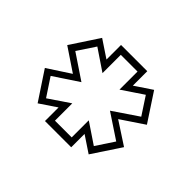

<svg xmlns="http://www.w3.org/2000/svg" viewBox="-81 -888 564 564"><g transform="rotate(45 201.0 -606.0)"><path d="M147 -448V-504.5L95 -469.5L36.5 -558L107 -604L35.5 -652L93 -739.5L147 -703.5V-764H256V-704L309 -739.5L366.5 -652L295 -604L365.5 -558L307 -469.5L256 -503.5V-448ZM167 -469.5H236.5V-540.5L300.5 -497.5L337.5 -553.5L260.5 -604.5L338 -657L302 -712L236.5 -668V-743H167V-667L101 -711.5L64.5 -656.5L142 -604.5L65 -553.5L102 -497.5L167 -541.5Z"/></g></svg>

Font: Tourney Expanded ExtraLight
Style: Regular
Weight: 200
Width: 7
Designer: Tyler Finck
Foundry: Etcetera Type Co
Version: Version 1.010; ttfautohint (v1.8.3)